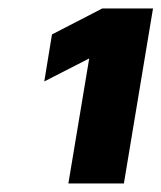

<svg xmlns="http://www.w3.org/2000/svg" viewBox="-20 -848 379 451"><path d="M339.4 -828.1 271 -417H140.6L189.5 -710.4H189L84 -656.7L102.1 -767.1L220.2 -828.1Z"/></svg>

Font: Inter Display Black
Style: Italic
Weight: 900
Italic angle: -9.39999°
Designer: Rasmus Andersson
Foundry: rsms
Version: Version 4.000;git-a52131595